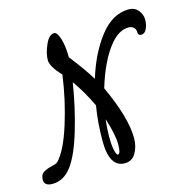

<svg xmlns="http://www.w3.org/2000/svg" viewBox="-94 -689 768 793"><g transform="rotate(-15 290.0 -292.5)"><path d="M35 15Q0 15 0 -12Q0 -34 15 -43Q30 -52 50.5 -56.5Q71 -61 77 -67Q114 -106 145.5 -206.5Q177 -307 191 -411Q148 -456 148 -484Q148 -512 164 -548.5Q180 -585 202 -585Q215 -585 225 -553Q235 -521 235 -473Q287 -407 316 -359Q347 -461 401 -530.5Q455 -600 525 -600Q550 -600 565 -582Q580 -564 580 -542Q580 -520 571.5 -502.5Q563 -485 549 -485Q535 -485 535 -499Q535 -513 526.5 -520.5Q518 -528 505 -528Q464 -528 428 -485Q377 -424 343 -311Q409 -169 409 -81Q409 -45 393 -17.5Q377 10 346 10Q280 10 280 -102Q280 -181 292 -252Q262 -316 224 -369Q208 -267 179.5 -171Q151 -75 117 -30Q83 15 35 15ZM316 -186Q311 -150 311 -112Q311 -74 316 -53Q321 -32 327 -32Q339 -32 339 -73Q339 -114 316 -186Z"/></g></svg>

Font: Cookie
Style: Regular
Weight: 400
Designer: Ania Kruk
Foundry: Ania Kruk
Version: Version 1.004